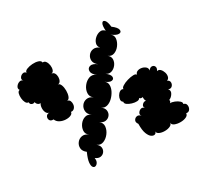

<svg xmlns="http://www.w3.org/2000/svg" viewBox="-156 -923 1188 1143"><g transform="rotate(-30 437.5 -351.5)"><path d="M130 -368Q111 -367 105 -379Q99 -391 105 -403.5Q111 -416 130 -416Q116 -416 109 -430Q102 -444 103 -462Q104 -480 112 -491Q102 -489 93.5 -496Q85 -503 84 -514Q75 -508 64 -512Q53 -516 52 -531Q41 -530 34 -543Q27 -556 25.5 -574Q24 -592 28 -606Q32 -620 43 -621Q34 -633 42.5 -646Q51 -659 65.5 -664Q80 -669 90 -658Q80 -669 87 -681Q94 -693 107.5 -697Q121 -701 130 -689Q129 -701 146 -708Q163 -715 185 -716.5Q207 -718 224.5 -712.5Q242 -707 243 -694Q256 -696 264 -684.5Q272 -673 274.5 -656.5Q277 -640 272.5 -626Q268 -612 255 -610Q268 -610 274.5 -599Q281 -588 281 -573Q281 -558 274.5 -546.5Q268 -535 255 -535Q268 -535 274.5 -518Q281 -501 281 -479Q281 -457 274.5 -440.5Q268 -424 255 -424Q269 -421 273.5 -409.5Q278 -398 276 -384.5Q274 -371 265 -362Q256 -353 242 -355Q242 -343 227.5 -336.5Q213 -330 192.5 -331Q172 -332 154.5 -341Q137 -350 130 -368ZM205 -102Q183 -119 181.5 -139.5Q180 -160 192.5 -176.5Q205 -193 225.5 -197Q246 -201 268 -184Q248 -199 249.5 -221Q251 -243 265 -262Q279 -281 300 -287.5Q321 -294 340 -279Q318 -296 316.5 -317Q315 -338 327 -354.5Q339 -371 360 -375Q381 -379 403 -362Q381 -378 382.5 -402.5Q384 -427 400.5 -448.5Q417 -470 440 -478Q463 -486 485 -470Q458 -490 458.5 -510Q459 -530 477.5 -535.5Q496 -541 524 -520Q502 -537 500 -557Q498 -577 510 -593Q522 -609 542 -612.5Q562 -616 584 -600Q570 -615 575 -633.5Q580 -652 596 -666Q612 -680 631 -683Q650 -686 663 -670Q660 -707 668.5 -720Q677 -733 688.5 -722Q700 -711 704 -674Q735 -651 738 -633.5Q741 -616 723.5 -614.5Q706 -613 675 -636Q695 -622 692.5 -599.5Q690 -577 675 -556.5Q660 -536 638.5 -528Q617 -520 598 -535Q616 -521 615.5 -501.5Q615 -482 602 -465Q589 -448 570 -442Q551 -436 533 -449Q559 -430 560.5 -413.5Q562 -397 546 -394Q530 -391 504 -411Q521 -399 521.5 -379Q522 -359 511 -338Q500 -317 483 -301Q466 -285 446.5 -280Q427 -275 410 -287Q430 -273 432 -254.5Q434 -236 423.5 -222.5Q413 -209 395 -206Q377 -203 357 -218Q378 -202 375.5 -178Q373 -154 357 -133Q341 -112 318.5 -103Q296 -94 275 -110Q293 -96 295 -80Q297 -64 287.5 -51Q278 -38 261.5 -35.5Q245 -33 227 -47Q230 -28 223.5 -16.5Q217 -5 207 -2Q197 1 190 -8Q183 -17 185 -39.5Q187 -62 205 -102ZM554 -93Q542 -109 548.5 -121.5Q555 -134 569 -136.5Q583 -139 595 -124Q585 -136 592.5 -148Q600 -160 613 -163.5Q626 -167 636 -154Q625 -168 636.5 -180.5Q648 -193 662 -189Q655 -199 656 -218Q642 -214 634 -224Q631 -214 615.5 -213Q600 -212 581.5 -217.5Q563 -223 551 -232Q539 -241 542 -252Q531 -258 531.5 -271Q532 -284 539.5 -297Q547 -310 558.5 -316.5Q570 -323 581 -316Q578 -325 593.5 -335Q609 -345 631.5 -351.5Q654 -358 672 -358.5Q690 -359 693 -350Q696 -364 709 -369Q722 -374 737.5 -371Q753 -368 763.5 -358.5Q774 -349 771 -334Q782 -350 795 -349Q808 -348 813 -336.5Q818 -325 807 -309Q820 -313 830 -303Q840 -293 845 -277.5Q850 -262 846.5 -248Q843 -234 830 -230Q846 -223 846 -209Q846 -195 836 -185.5Q826 -176 810 -182Q824 -168 812.5 -149Q801 -130 784 -124Q789 -114 778 -105Q791 -106 808.5 -99Q826 -92 837.5 -81.5Q849 -71 845 -61Q861 -58 863.5 -42.5Q866 -27 857.5 -14.5Q849 -2 832 -5Q832 9 815.5 16.5Q799 24 777 24Q755 24 738 17Q721 10 721 -5Q721 9 705.5 16Q690 23 669.5 23Q649 23 633.5 16Q618 9 618 -5Q618 7 608 11Q598 15 585 7Q572 -1 562.5 -25Q553 -49 554 -93Z"/></g></svg>

Font: Rubik Bubbles
Style: Regular
Weight: 400
Designer: Hubert and Fischer, NaN
Foundry: Hubert and Fischer, NaN
Version: Version 2.200